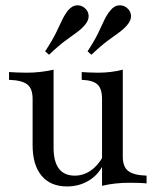

<svg xmlns="http://www.w3.org/2000/svg" viewBox="-20 -684 588 716"><path d="M229.8 11.3Q168.5 11.3 135.1 -28.6Q101.6 -68.5 101.6 -142.7V-315.3Q101.6 -353.2 81.9 -369Q62.1 -384.7 13.7 -386.3V-415.3Q26.6 -414.5 44 -413.7Q61.3 -412.9 79 -412.9Q105.6 -412.9 130.2 -415.7Q154.8 -418.5 179.8 -424.2V-133.1Q179.8 -81.5 199.6 -55.2Q219.4 -29 258.9 -29Q290.3 -29 317.3 -47.2Q344.4 -65.3 364.5 -100.8L363.7 -67.7Q345.2 -30.6 309.7 -9.7Q274.2 11.3 229.8 11.3ZM360.5 8.9V-315.3Q360.5 -353.2 343.5 -369Q326.6 -384.7 284.7 -386.3V-415.3Q297.6 -414.5 313.3 -413.7Q329 -412.9 344.4 -412.9Q370.2 -412.9 393.1 -415.7Q416.1 -418.5 437.9 -424.2V-100Q437.9 -62.1 458.1 -46.4Q478.2 -30.6 526.6 -29V0Q512.9 -1.6 495.6 -2Q478.2 -2.4 461.3 -2.4Q434.7 -2.4 409.7 0.4Q384.7 3.2 360.5 8.9ZM321 -479.8 306.5 -492.7Q333.1 -533.1 346.4 -561.3Q359.7 -589.5 369 -609.3Q378.2 -629 391.1 -644.4Q405.6 -662.9 423.4 -664.1Q441.1 -665.3 454 -654Q466.9 -643.5 468.5 -626.6Q470.2 -609.7 454.8 -591.1Q442.7 -576.6 425 -563.7Q407.3 -550.8 381.9 -532.3Q356.5 -513.7 321 -479.8ZM162.9 -479.8 148.4 -492.7Q175 -533.1 188.7 -561.3Q202.4 -589.5 211.7 -609.3Q221 -629 233.1 -644.4Q248.4 -662.9 265.7 -664.1Q283.1 -665.3 296 -654Q308.9 -643.5 310.5 -626.6Q312.1 -609.7 296.8 -591.1Q284.7 -576.6 266.9 -563.7Q249.2 -550.8 223.8 -532.3Q198.4 -513.7 162.9 -479.8Z"/></svg>

Font: Playfair
Style: Regular
Weight: 400
Designer: Claus Eggers Sørensen
Foundry: Claus Eggers Sørensen
Version: Version 2.001;gftools[0.9.30]